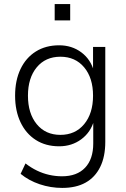

<svg xmlns="http://www.w3.org/2000/svg" viewBox="-20 -729 619 941"><path d="M285 192Q228 192 174.5 174Q121 156 81 123L105 72Q132 93 161 107Q190 121 221 128Q252 135 284 135Q357 135 397 93Q437 51 437 -26V-139H441Q425 -81 378.5 -46.5Q332 -12 270 -12Q204 -12 155.5 -43Q107 -74 80.5 -130Q54 -186 54 -260Q54 -335 80.5 -390.5Q107 -446 155.5 -476.5Q204 -507 270 -507Q332 -507 378.5 -472.5Q425 -438 441 -378H436V-499H496V-34Q496 39 471 89.5Q446 140 399.5 166Q353 192 285 192ZM276 -68Q349 -68 392.5 -120.5Q436 -173 436 -260Q436 -347 392.5 -399Q349 -451 276 -451Q203 -451 160 -399Q117 -347 117 -260Q117 -173 160 -120.5Q203 -68 276 -68ZM248 -629V-709H324V-629Z"/></svg>

Font: Nunitoga
Style: Light
Weight: 300
Designer: Vernon Adams
Foundry: Vernon Adams
Version: Version 1.0